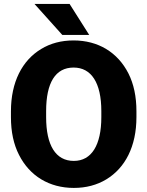

<svg xmlns="http://www.w3.org/2000/svg" viewBox="-20 -921 730 951"><path d="M655.8 -369.6C655.8 -442.4 642.6 -504.9 616.2 -557.1C563 -662.1 465.8 -720.7 344.7 -720.7C283.7 -720.7 230 -706.5 183.6 -678.2C89.8 -621.6 34.2 -514.6 34.2 -369.6V-340.8C34.2 -268.1 47.4 -206.1 74.2 -153.8C127 -49.3 224.1 9.8 345.7 9.8C406.2 9.8 460 -4.4 506.8 -32.7C600.1 -89.4 655.8 -195.8 655.8 -340.8ZM481.9 -340.8C481.9 -201.7 433.1 -124 345.7 -124C255.4 -124 208.5 -201.7 208.5 -340.8V-370.6C208.5 -511.2 254.4 -586.4 344.7 -586.4C432.1 -586.4 481.9 -511.2 481.9 -370.6ZM150.9 -901.4 288.6 -748H421.9L324.7 -901.4Z"/></svg>

Font: Vazirmatn Black
Style: Regular
Weight: 900
Designer: Saber Rastikerdar
Foundry: Saber Rastikerdar
Version: Version 33.003